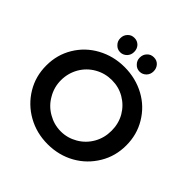

<svg xmlns="http://www.w3.org/2000/svg" viewBox="-228 -1073 1266 1266"><g transform="rotate(45 404.5 -440.5)"><path d="M594 -662C537 -693 473 -709 404 -709C335 -709 272 -693 215 -662C158 -631 113 -588 80 -533C47 -478 31 -418 31 -351C31 -284 47 -224 80 -169C113 -114 158 -70 215 -38C272 -6 335 10 404 10C473 10 537 -6 594 -38C651 -70 695 -114 728 -169C761 -224 777 -284 777 -351C777 -418 761 -478 728 -533C695 -588 651 -631 594 -662ZM287 -558C324 -579 363 -589 406 -589C448 -589 487 -579 523 -558C559 -537 588 -508 609 -472C630 -435 640 -395 640 -351C640 -307 630 -267 609 -230C588 -193 559 -164 523 -143C487 -122 448 -111 406 -111C363 -111 324 -122 288 -143C251 -164 222 -193 201 -230C179 -267 168 -307 168 -351C168 -395 179 -435 200 -472C221 -508 250 -537 287 -558ZM360 -872C347 -885 332 -891 314 -891C295 -891 280 -885 268 -872C255 -859 249 -843 249 -824C249 -805 255 -790 268 -777C280 -764 295 -757 314 -757C332 -757 347 -764 360 -777C372 -790 378 -805 378 -824C378 -843 372 -859 360 -872ZM541 -872C529 -885 514 -891 495 -891C476 -891 461 -885 449 -872C436 -859 430 -843 430 -824C430 -805 436 -790 449 -777C461 -764 476 -757 495 -757C513 -757 528 -764 541 -777C553 -790 559 -805 559 -824C559 -843 553 -859 541 -872Z"/></g></svg>

Font: Argentum Sans Medium
Style: Regular
Weight: 500
Designer: Julieta Ulanovsky
Foundry: Julieta Ulanovsky
Version: Version 5.001;January 29, 2019;FontCreator 11.5.0.2425 64-bi